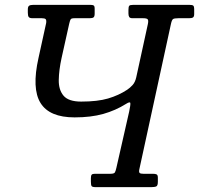

<svg xmlns="http://www.w3.org/2000/svg" viewBox="-20 -770 819 790"><path d="M588 -669Q591.5 -684.5 588.2 -689.8Q585 -695 569.5 -695H525.5Q515 -695 511.8 -700Q508.5 -705 508.5 -714.5V-729Q508.5 -742.5 511.8 -746.2Q515 -750 528.5 -750H759Q771 -750 775 -747Q779 -744 779 -731V-712Q779 -701.5 774 -698.2Q769 -695 757.5 -695H713.5Q697 -695 692 -691.5Q687 -688 683.5 -672L553 -72Q551 -61.5 554.8 -58.2Q558.5 -55 569.5 -55H609Q619 -55 624.2 -52.5Q629.5 -50 629.5 -39V-22Q629.5 -6 623 -3Q616.5 0 602 0H374Q360.5 0 357.2 -4Q354 -8 354 -22V-37Q354 -47.5 357.2 -51.2Q360.5 -55 370.5 -55H435Q449.5 -55 452.8 -60.8Q456 -66.5 459 -80L511.5 -311Q517.5 -339 516.2 -346Q515 -353 498.5 -342.5Q455.5 -315.5 404.8 -301.2Q354 -287 287 -287Q183.5 -287 146.8 -346.2Q110 -405.5 138.5 -532L170 -675.5Q171.5 -687.5 167.8 -691.2Q164 -695 152.5 -695H114.5Q102 -695 98.2 -700Q94.5 -705 94.5 -718V-731Q94.5 -743 100 -746.5Q105.5 -750 117 -750H351.5Q361.5 -750 365.5 -747.5Q369.5 -745 369.5 -734V-714Q369.5 -702 364.8 -698.5Q360 -695 348.5 -695H286.5Q274 -695 271 -690.8Q268 -686.5 265 -673.5L233.5 -532Q222.5 -482 221.8 -441.2Q221 -400.5 241.5 -376.2Q262 -352 314 -352Q381.5 -352 424.8 -364.8Q468 -377.5 503 -400.5Q515 -408.5 525.5 -420Q536 -431.5 540.5 -451.5Z"/></svg>

Font: Besley* Narrow
Style: Italic
Weight: 400
Width: 4
Italic angle: -13°
Designer: Owen Earl
Foundry: indestructible type*
Version: Version 3.000; ttfautohint (v1.8.3)